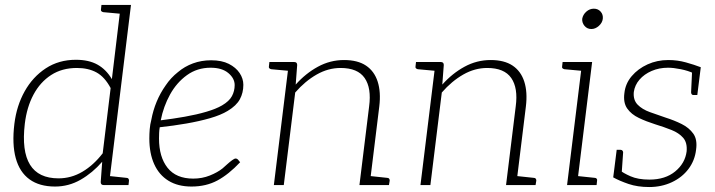

<svg xmlns="http://www.w3.org/2000/svg" viewBox="-20 -746 2882 774"><path d="M202 6Q139 6 99 -23Q59 -52 43.5 -108.5Q28 -165 38 -247Q47 -320 79.5 -378Q112 -436 164.5 -470.5Q217 -505 286 -505Q338 -505 373 -485.5Q408 -466 431 -427L467 -726H508L419 0H398Q386 0 386 -12L392 -94Q353 -49 305 -21.5Q257 6 202 6ZM216 -27Q267 -27 312 -53.5Q357 -80 394 -128L426 -391Q402 -436 369 -454Q336 -472 290 -472Q230 -472 186 -443.5Q142 -415 115 -364.5Q88 -314 80 -247Q67 -137 101 -82Q135 -27 216 -27ZM480 -726 472 -690 396 -697Q392 -698 389 -700.5Q386 -703 387 -708L389 -726ZM406 0 415 -37 490 -29Q495 -29 497.5 -26Q500 -23 500 -18L498 0Z M752 6Q697 6 659 -17.5Q621 -41 601.5 -84.5Q582 -128 582 -188Q582 -206 583.5 -225Q585 -244 590 -263Q597 -301 611.5 -336Q626 -371 648 -402Q658 -417 670.5 -430.5Q683 -444 697 -455Q724 -478 758 -490.5Q792 -503 831 -503Q874 -503 902.5 -488.5Q931 -474 946 -451.5Q961 -429 961 -404Q961 -372 947 -346Q933 -320 898 -299Q870 -282 826.5 -269.5Q783 -257 731 -248Q679 -239 624 -233Q622 -222 621.5 -209.5Q621 -197 621 -188Q621 -113 655.5 -69.5Q690 -26 759 -26Q795 -26 826 -38.5Q857 -51 877 -67Q885 -74 895.5 -83.5Q906 -93 915.5 -100Q925 -107 930 -107Q935 -107 939 -103L948 -92Q902 -43 856.5 -18.5Q811 6 752 6ZM628 -261Q677 -267 725 -275.5Q773 -284 812 -295.5Q851 -307 875 -321Q904 -338 915 -358.5Q926 -379 926 -403Q926 -430 900.5 -451.5Q875 -473 829 -473Q775 -473 733.5 -443Q692 -413 665.5 -365Q639 -317 628 -261Z M1084 0 1145 -496H1166Q1178 -496 1178 -484L1172 -405Q1212 -450 1261.5 -477Q1311 -504 1367 -504Q1422 -504 1455.5 -481.5Q1489 -459 1502.5 -417Q1516 -375 1509 -317L1470 0H1429L1468 -317Q1478 -391 1450 -431.5Q1422 -472 1353 -472Q1303 -472 1256.5 -445.5Q1210 -419 1170 -373L1124 0ZM1457 0 1466 -37 1541 -29Q1546 -29 1548.5 -26Q1551 -23 1551 -18L1548 0ZM1158 -496 1149 -460 1073 -467Q1069 -468 1066 -470.5Q1063 -473 1064 -478L1066 -496Z M1675 0 1736 -496H1757Q1769 -496 1769 -484L1763 -405Q1803 -450 1852.5 -477Q1902 -504 1958 -504Q2013 -504 2046.5 -481.5Q2080 -459 2093.5 -417Q2107 -375 2100 -317L2061 0H2020L2059 -317Q2069 -391 2041 -431.5Q2013 -472 1944 -472Q1894 -472 1847.5 -445.5Q1801 -419 1761 -373L1715 0ZM2048 0 2057 -37 2132 -29Q2137 -29 2139.5 -26Q2142 -23 2142 -18L2139 0ZM1749 -496 1740 -460 1664 -467Q1660 -468 1657 -470.5Q1654 -473 1655 -478L1657 -496Z M2266 0 2327 -496H2367L2306 0ZM2293 0 2302 -37 2378 -29Q2382 -29 2385 -26Q2388 -23 2387 -18L2385 0ZM2340 -496 2331 -460 2255 -467Q2251 -468 2248 -470.5Q2245 -473 2246 -478L2248 -496ZM2364 -629Q2347 -629 2336.5 -641.5Q2326 -654 2327 -670Q2330 -687 2343.5 -699Q2357 -711 2374 -711Q2391 -711 2401.5 -699Q2412 -687 2410 -670Q2408 -654 2394 -641.5Q2380 -629 2364 -629Z M2597 8Q2550 8 2513.5 -4.5Q2477 -17 2452 -31L2457 -70L2479 -60Q2491 -49 2521.5 -35.5Q2552 -22 2598 -22Q2662 -22 2702 -55Q2742 -88 2748 -136Q2751 -171 2734 -190.5Q2717 -210 2687 -222Q2657 -234 2621 -245Q2586 -256 2555.5 -270.5Q2525 -285 2508.5 -308.5Q2492 -332 2497 -370Q2501 -409 2526.5 -439Q2552 -469 2590.5 -486.5Q2629 -504 2674 -504Q2711 -504 2745 -494.5Q2779 -485 2805 -475L2801 -443L2775 -451Q2754 -461 2724.5 -467Q2695 -473 2673 -473Q2637 -473 2607 -460Q2577 -447 2558 -425Q2539 -403 2535 -375Q2532 -343 2550.5 -324Q2569 -305 2600 -294Q2631 -283 2663 -272Q2698 -261 2728 -246Q2758 -231 2775 -207Q2792 -183 2786 -142Q2781 -99 2755.5 -65Q2730 -31 2688.5 -11.5Q2647 8 2597 8ZM2770 -460 2802 -451 2791 -363H2775Q2770 -363 2768 -366.5Q2766 -370 2766 -374ZM2486 -45 2455 -54 2466 -142H2482Q2487 -142 2489.5 -138.5Q2492 -135 2492 -132Z"/></svg>

Font: Aleo ExtraLight
Style: Italic
Weight: 250
Italic angle: -7°
Designer: Alessio Laiso
Foundry: Alessio Laiso
Version: Version 2.001;gftools[0.9.29]